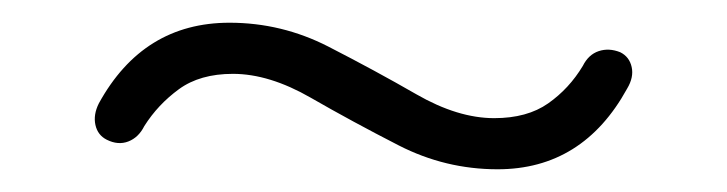

<svg xmlns="http://www.w3.org/2000/svg" viewBox="-20 -368 640 169"><path d="M418 -219Q372 -219 331 -240Q290 -261 253.5 -282Q217 -303 185 -303Q156 -303 137.5 -289.5Q119 -276 107 -257Q102 -247 93 -243.5Q84 -240 74 -245Q66 -249 64 -258Q62 -267 67 -277Q106 -348 182 -348Q228 -348 269 -327Q310 -306 346.5 -285Q383 -264 415 -264Q444 -264 462.5 -277Q481 -290 493 -310Q498 -320 507 -323Q516 -326 526 -322Q534 -318 536 -309Q538 -300 532 -290Q493 -219 418 -219Z"/></svg>

Font: Nunito VF Beta Light
Style: Regular
Weight: 300
Designer: Vernon Adams
Foundry: newtypography
Version: Version 3.001